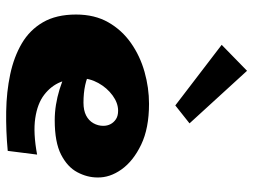

<svg xmlns="http://www.w3.org/2000/svg" viewBox="-119 -693 819 621"><g transform="rotate(90 290.5 -382.5)"><path d="M468 2Q404 8 340.5 7Q277 6 220.5 -6Q164 -18 120.5 -43.5Q77 -69 52 -112Q27 -155 27 -219Q27 -279 52 -323Q77 -367 119 -396.5Q161 -426 212.5 -440.5Q264 -455 316 -455Q395 -455 448 -429.5Q501 -404 528 -366Q555 -328 554 -288Q554 -255 537 -223Q520 -191 480 -170.5Q440 -150 369 -150Q344 -150 319 -154Q294 -158 269.5 -165.5Q245 -173 222 -183.5Q199 -194 179 -207L208 -266Q230 -254 255.5 -248.5Q281 -243 312 -243Q337 -243 353.5 -251.5Q370 -260 378.5 -275Q387 -290 387 -307Q387 -320 381.5 -330.5Q376 -341 365.5 -348Q355 -355 338 -355Q313 -355 288.5 -337Q264 -319 248.5 -291Q233 -263 233 -232Q233 -199 245.5 -168.5Q258 -138 286.5 -116Q315 -94 362.5 -87Q410 -80 480 -93ZM321 -540 125 -690 209 -772 379 -586Z"/></g></svg>

Font: Marhey Light
Style: Regular
Weight: 300
Designer: Nur Syamsi & Bustanul Arifin
Foundry: Namelatype
Version: Version 1.000